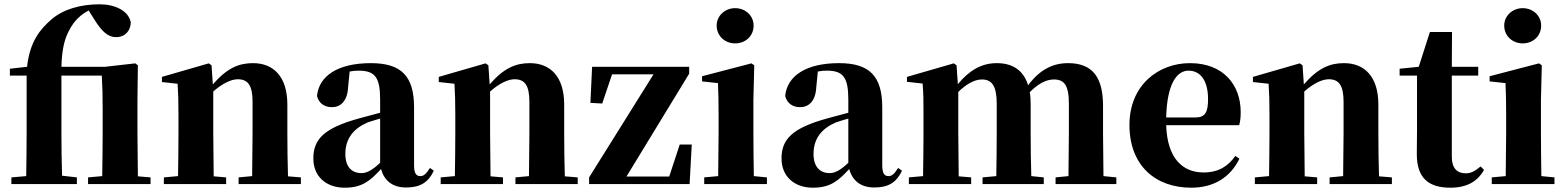

<svg xmlns="http://www.w3.org/2000/svg" viewBox="-20 -857 7287 894"><path d="M454 0H681V-31L622 -36L620 -238V-393L622 -553L610 -562L469 -546H266C268 -630 282 -681 304 -719C326 -762 360 -792 393 -808L420 -765C455 -709 484 -684 520 -684C563 -684 588 -714 589 -753C578 -808 514 -837 444 -837C357 -837 276 -815 220 -767C167 -721 119 -664 106 -546L26 -537V-505H104V-238C104 -171 103 -104 102 -37L33 -31V0H338V-31L269 -39C267 -105 266 -172 266 -238V-505H454C457 -455 458 -417 458 -348V-238C458 -182 457 -96 456 -37L390 -31V0Z M1153 0H1381V-31L1321 -36C1319 -94 1318 -179 1318 -238V-370C1318 -501 1253 -563 1158 -563C1092 -563 1037 -540 971 -464L965 -553L952 -562L734 -499V-475L807 -467C810 -419 811 -386 811 -321V-238C811 -182 810 -96 809 -37L743 -31V0H1033V-31L975 -36L973 -238V-431C1016 -469 1057 -488 1087 -488C1134 -488 1156 -460 1156 -383V-238L1154 -37L1091 -31V0Z M1871 16C1936 16 1974 -7 2000 -62L1982 -75C1963 -45 1952 -37 1937 -37C1918 -37 1908 -50 1908 -88V-357C1908 -502 1849 -563 1707 -563C1552 -563 1465 -503 1456 -410C1465 -376 1490 -358 1526 -358C1564 -358 1598 -384 1601 -453L1608 -524C1623 -527 1636 -528 1650 -528C1726 -528 1750 -497 1750 -393V-332L1653 -306C1490 -261 1439 -210 1439 -119C1439 -35 1499 17 1585 17C1665 17 1703 -14 1754 -70C1769 -17 1806 16 1871 16ZM1750 -99C1709 -60 1684 -51 1663 -51C1618 -51 1588 -80 1588 -140C1588 -213 1627 -259 1692 -287C1706 -292 1727 -298 1750 -305Z M2442 0H2670V-31L2610 -36C2608 -94 2607 -179 2607 -238V-370C2607 -501 2542 -563 2447 -563C2381 -563 2326 -540 2260 -464L2254 -553L2241 -562L2023 -499V-475L2096 -467C2099 -419 2100 -386 2100 -321V-238C2100 -182 2099 -96 2098 -37L2032 -31V0H2322V-31L2264 -36L2262 -238V-431C2305 -469 2346 -488 2376 -488C2423 -488 2445 -460 2445 -383V-238L2443 -37L2380 -31V0Z M2723 0H3191L3201 -184H3145L3096 -35H2897L3189 -514V-546H2737L2729 -378L2784 -375L2830 -511H3023L2723 -31Z M3403 -655C3451 -655 3489 -689 3489 -738C3489 -784 3451 -819 3403 -819C3356 -819 3317 -784 3317 -738C3317 -689 3356 -655 3403 -655ZM3323 0H3551V-31L3490 -37C3489 -95 3488 -182 3488 -238V-392L3492 -553L3479 -562L3249 -502V-478L3323 -470C3325 -423 3326 -384 3326 -318V-238L3324 -37L3259 -31V0Z M4051 16C4116 16 4154 -7 4180 -62L4162 -75C4143 -45 4132 -37 4117 -37C4098 -37 4088 -50 4088 -88V-357C4088 -502 4029 -563 3887 -563C3732 -563 3645 -503 3636 -410C3645 -376 3670 -358 3706 -358C3744 -358 3778 -384 3781 -453L3788 -524C3803 -527 3816 -528 3830 -528C3906 -528 3930 -497 3930 -393V-332L3833 -306C3670 -261 3619 -210 3619 -119C3619 -35 3679 17 3765 17C3845 17 3883 -14 3934 -70C3949 -17 3986 16 4051 16ZM3930 -99C3889 -60 3864 -51 3843 -51C3798 -51 3768 -80 3768 -140C3768 -213 3807 -259 3872 -287C3886 -292 3907 -298 3930 -305Z M4954 0H5178V-31L5118 -37L5116 -238V-364C5116 -500 5065 -563 4953 -563C4882 -563 4822 -533 4767 -460C4746 -529 4696 -563 4621 -563C4548 -563 4491 -527 4440 -465L4434 -553L4421 -562L4203 -499V-476L4276 -468C4280 -419 4280 -387 4280 -322V-238C4280 -182 4279 -96 4278 -37L4212 -31V0H4502V-31L4444 -36L4442 -238V-429C4478 -464 4516 -487 4552 -487C4600 -487 4621 -455 4621 -373V-238C4621 -180 4620 -95 4619 -37L4555 -31V0H4840V-31L4782 -37C4780 -94 4779 -179 4779 -238V-370C4779 -391 4778 -410 4775 -428C4813 -466 4850 -487 4887 -487C4935 -487 4957 -461 4957 -373V-238L4955 -37L4895 -31V0Z M5527 17C5631 17 5709 -31 5751 -118L5732 -131C5699 -84 5655 -54 5584 -54C5487 -54 5415 -119 5410 -274H5750C5755 -293 5757 -310 5757 -335C5757 -462 5676 -563 5521 -563C5374 -563 5239 -461 5239 -275C5239 -88 5358 17 5527 17ZM5410 -310C5414 -466 5459 -528 5514 -528C5568 -528 5605 -484 5605 -395C5605 -333 5591 -310 5545 -310Z M6233 0H6461V-31L6401 -36C6399 -94 6398 -179 6398 -238V-370C6398 -501 6333 -563 6238 -563C6172 -563 6117 -540 6051 -464L6045 -553L6032 -562L5814 -499V-475L5887 -467C5890 -419 5891 -386 5891 -321V-238C5891 -182 5890 -96 5889 -37L5823 -31V0H6113V-31L6055 -36L6053 -238V-431C6096 -469 6137 -488 6167 -488C6214 -488 6236 -460 6236 -383V-238L6234 -37L6171 -31V0Z M6733 17C6810 17 6860 -12 6890 -66L6874 -82C6847 -60 6830 -50 6805 -50C6765 -50 6740 -73 6740 -127V-505H6863V-546H6740L6741 -708H6638L6586 -546L6497 -537V-505H6578V-249C6578 -208 6577 -179 6577 -139C6577 -29 6631 17 6733 17Z M7070 -655C7118 -655 7156 -689 7156 -738C7156 -784 7118 -819 7070 -819C7023 -819 6984 -784 6984 -738C6984 -689 7023 -655 7070 -655ZM6990 0H7218V-31L7157 -37C7156 -95 7155 -182 7155 -238V-392L7159 -553L7146 -562L6916 -502V-478L6990 -470C6992 -423 6993 -384 6993 -318V-238L6991 -37L6926 -31V0Z"/></svg>

Font: Noto Serif CJK HK Black
Style: Regular
Weight: 900
Designer: Ryoko NISHIZUKA 西塚涼子 (kana & ideographs); Frank Grießhammer (Latin, Greek & Cyrillic); Wenlong ZHANG 张文龙 (bopomofo); San
Foundry: Adobe
Version: Version 2.001;hotconv 1.1.0;makeotfexe 2.6.0